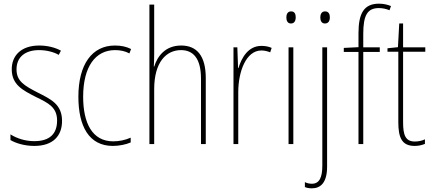

<svg xmlns="http://www.w3.org/2000/svg" viewBox="-20 -785 2355 1046"><path d="M318 -126C318 -218 256 -245 183 -282C114 -318 70 -342 70 -407C70 -476 119 -512 193 -512C232 -512 273 -502 300 -486L312 -509C281 -526 239 -537 194 -537C95 -537 44 -482 44 -408C44 -324 102 -294 177 -256C245 -223 291 -200 291 -128C291 -57 252 -16 167 -16C119 -16 73 -30 37 -53V-22C64 -6 111 10 167 10C268 10 318 -44 318 -126Z M595 10C630 10 667 2 692 -9V-35C663 -22 629 -15 597 -15C481 -15 433 -117 433 -258C433 -422 500 -512 607 -512C634 -512 661 -507 685 -494L694 -518C668 -531 640 -537 606 -537C482 -537 407 -435 407 -258C407 -97 465 10 595 10Z M820 -493V-760H794V0H820V-299C820 -447 886 -512 966 -512C1031 -512 1075 -469 1075 -356V0H1101V-360C1101 -480 1053 -537 967 -537C879 -537 837 -477 820 -422H818C819 -446 820 -463 820 -493Z M1404 -535C1332 -535 1296 -470 1279 -414H1277L1273 -527H1252V0H1278V-283C1278 -394 1320 -510 1404 -510C1423 -510 1439 -505 1452 -500L1460 -524C1443 -532 1423 -535 1404 -535Z M1566 -723C1546 -723 1540 -706 1540 -690C1540 -672 1547 -657 1565 -657C1583 -657 1591 -671 1591 -691C1591 -707 1586 -723 1566 -723ZM1578 -527H1552V0H1578Z M1725 -690C1725 -672 1732 -657 1750 -657C1769 -657 1777 -671 1777 -691C1777 -707 1771 -723 1751 -723C1731 -723 1725 -706 1725 -690ZM1679 241C1726 241 1762 211 1762 123V-527H1736V117C1736 182 1720 216 1679 216C1666 216 1651 213 1641 207V234C1650 238 1662 241 1679 241Z M2049 -502V-527H1959V-600C1959 -701 1981 -741 2044 -741C2063 -741 2084 -737 2102 -729L2110 -752C2093 -759 2071 -765 2045 -765C1963 -765 1933 -713 1933 -604V-528L1853 -524V-502H1933V0H1959V-502Z M2240 -14C2189 -14 2176 -49 2176 -119V-503H2297V-527H2176V-657H2155L2148 -528L2091 -522V-503H2150V-120C2150 -37 2168 10 2239 10C2263 10 2279 5 2295 -1V-26C2281 -19 2261 -14 2240 -14Z"/></svg>

Font: Noto Sans Hebrew Condensed Thin
Style: Regular
Weight: 100
Width: 3
Designer: Monotype Design Team
Foundry: Monotype Imaging Inc.
Version: Version 2.004